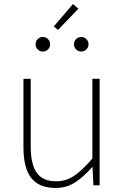

<svg xmlns="http://www.w3.org/2000/svg" viewBox="-20 -917 617 950"><path d="M255 13Q174 13 135 -36Q96 -85 96 -188V-527H132V-192Q132 -105 161.5 -62.5Q191 -20 258 -20Q307 -20 347.5 -47.5Q388 -75 437 -133V-527H473V0H442L438 -90H436Q396 -44 353 -15.5Q310 13 255 13ZM191 -662Q177 -662 166.5 -672.5Q156 -683 156 -697Q156 -713 166.5 -723.5Q177 -734 191 -734Q207 -734 217.5 -723.5Q228 -713 228 -697Q228 -683 217.5 -672.5Q207 -662 191 -662ZM267 -769 246 -786 341 -897 368 -874ZM382 -662Q367 -662 356.5 -672.5Q346 -683 346 -697Q346 -713 356.5 -723.5Q367 -734 382 -734Q397 -734 407.5 -723.5Q418 -713 418 -697Q418 -683 407.5 -672.5Q397 -662 382 -662Z"/></svg>

Font: Noto Sans TC
Style: Regular
Weight: 100
Designer: Ryoko NISHIZUKA 西塚涼子 (kana, bopomofo & ideographs); Paul D. Hunt (Latin, Greek & Cyrillic); Sandoll Communications 산돌커뮤니
Foundry: Adobe
Version: Version 2.004;hotconv 1.0.118;makeotfexe 2.5.65603